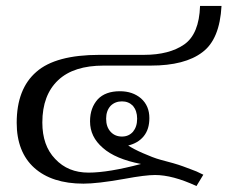

<svg xmlns="http://www.w3.org/2000/svg" viewBox="-20 -606 763 644"><path d="M500 -19C539 -19 585 -7 639 18C639 18 662 -20 662 -20C658 -22 650 -26 639 -31C627 -36 612 -41 594 -48C575 -55 550 -62 519 -70C500 -75 481 -83 460 -92C439 -101 422 -110 410 -118C431 -123 449 -133 462 -149C475 -165 481 -185 481 -210C481 -237 472 -259 453 -276C434 -292 411 -300 382 -300C350 -300 325 -291 308 -273C291 -254 282 -230 282 -199C282 -164 296 -135 325 -110C353 -85 396 -67 453 -56C381 -37 322 -27 277 -27C231 -27 194 -42 165 -73C136 -103 122 -144 122 -195C122 -257 140 -304 175 -337C210 -370 261 -386 328 -386C328 -386 486 -386 486 -386C562 -386 620 -401 659 -431C698 -460 719 -512 723 -586C723 -586 651 -586 651 -586C649 -523 631 -480 598 -457C565 -434 520 -422 463 -422C463 -422 314 -422 314 -422C216 -422 145 -403 102 -365C58 -327 36 -270 36 -194C36 -129 56 -78 95 -43C134 -8 189 10 260 10C290 10 336 5 397 -6C445 -15 479 -19 500 -19ZM426 -164C416 -153 404 -148 389 -148C374 -148 361 -153 351 -164C341 -175 336 -189 336 -208C336 -226 341 -240 351 -251C361 -261 374 -266 389 -266C404 -266 416 -261 426 -251C435 -240 440 -226 440 -208C440 -189 435 -175 426 -164Z"/></svg>

Font: BUSH 25 TRIRONG 0515 A
Style: Regular
Weight: 400
Designer: Katatrad Team
Foundry: CadsonDemak